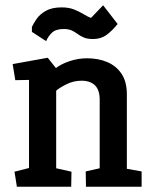

<svg xmlns="http://www.w3.org/2000/svg" viewBox="-20 -708 579 728"><path d="M44 0 35 -57 90 -71V-405L38 -404L28 -465L161 -489L192 -450Q213 -466 245 -476.5Q277 -487 310 -487Q353 -487 387 -472.5Q421 -458 441 -428Q461 -398 461 -351V-68L517 -58V0H306L305 -58L358 -70V-330Q358 -367 340 -384.5Q322 -402 289 -402Q259 -402 232 -388.5Q205 -375 193 -364V-70L251 -57L250 0ZM155 -552 101 -587V-606Q107 -619 119 -636.5Q131 -654 154 -667Q177 -680 214 -680Q241 -680 261 -672Q281 -664 296.5 -654.5Q312 -645 325 -640L371 -688L426 -617Q406 -592 384.5 -576Q363 -560 333 -560Q312 -560 298.5 -565.5Q285 -571 274.5 -579Q264 -587 252 -592.5Q240 -598 222 -598Q192 -598 177.5 -584.5Q163 -571 155 -552Z"/></svg>

Font: Kreon Medium
Style: Regular
Weight: 500
Version: Version 2.002